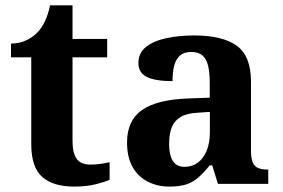

<svg xmlns="http://www.w3.org/2000/svg" viewBox="-20 -680 1045 710"><path d="M253.9 10Q177.3 10 136.5 -25.4Q95.6 -60.7 95.6 -147.9V-468H20.7V-519Q53.2 -519 78.7 -531.7Q104.2 -544.4 119 -560.9Q134.3 -576.5 146.2 -601.4Q158 -626.2 165 -660.2H248.2V-536H376.3V-468H248.2V-158.2Q248.2 -113.6 263.7 -92.5Q279.1 -71.4 314.3 -71.4Q333.5 -71.4 351.4 -74Q369.3 -76.6 385.3 -80.2V-15.3Q369.4 -7.5 334.7 1.2Q300 10 253.9 10Z M606.5 10Q563.1 10 527.3 -7.8Q491.5 -25.6 470.6 -61.8Q449.8 -98 449.8 -153.1Q449.8 -234.6 505.3 -273.2Q560.9 -311.7 674 -315.8L755.6 -318.8V-374.2Q755.6 -410.7 749.8 -435.9Q744.1 -461.1 729.1 -474.5Q714 -487.9 686.5 -487.9Q661.1 -487.9 646 -475Q631 -462.2 624.5 -438.3Q618 -414.4 618 -380Q554.5 -380 523.1 -395.4Q491.8 -410.8 491.8 -446.9Q491.8 -484.1 519.8 -506.4Q547.9 -528.7 594.8 -538.8Q641.8 -548.9 697.9 -548.9Q803.2 -548.9 855.7 -510.8Q908.1 -472.6 908.1 -379.1V-123.9Q908.1 -96.4 913.9 -81.1Q919.6 -65.8 933 -59.4Q946.4 -53 968.4 -53H972V0H785.9L764.7 -68.6H755.6Q734 -41.8 714.3 -24.3Q694.6 -6.9 669.8 1.6Q645 10 606.5 10ZM661.9 -63Q690.8 -63 711.9 -78.9Q733 -94.7 744.6 -123.6Q756.1 -152.5 756.1 -191V-266.2L711.2 -263.2Q671.1 -261.2 648.2 -247.6Q625.2 -234.1 615.3 -209.6Q605.4 -185.1 605.4 -149.1Q605.4 -121 611.5 -101.6Q617.6 -82.3 630.2 -72.7Q642.9 -63 661.9 -63Z"/></svg>

Font: Noto Serif Malayalam
Style: Regular
Weight: 400
Designer: Indian type Foundry, Jelle Bosma, Monotype Design Team
Foundry: Monotype Imaging Inc.
Version: Version 2.103